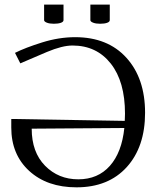

<svg xmlns="http://www.w3.org/2000/svg" viewBox="-20 -803 681 831"><path d="M371.1 -783.2H455.1V-715.8Q455.1 -708.5 443.6 -704.3Q432.1 -700.2 413.1 -700.2Q395 -700.2 383.1 -704.8Q371.1 -709.5 371.1 -715.8ZM170.9 -783.2H254.9V-715.8Q254.9 -708.5 243.4 -704.3Q231.9 -700.2 212.9 -700.2Q194.8 -700.2 182.9 -704.8Q170.9 -709.5 170.9 -715.8ZM518.1 -249 117.2 -246.1Q117.2 -144.5 175 -85.7Q232.9 -26.9 318.8 -26.9Q403.8 -26.9 455.6 -85.2Q507.3 -143.6 518.1 -249ZM520 -279.8Q520 -282.7 520.5 -295.4Q521 -308.1 521 -311Q521 -449.7 459.5 -527.8Q397.9 -606 293.9 -606Q249.5 -606 183.1 -578.1L67.9 -528.8L44.9 -574.2Q89.8 -596.7 162.4 -619.4Q234.9 -642.1 305.2 -642.1Q446.3 -642.1 527.1 -553Q607.9 -463.9 607.9 -314.9Q607.9 -167.5 528.6 -79.8Q449.2 7.8 311 7.8Q184.1 7.8 106.4 -63.2Q28.8 -134.3 28.8 -251V-288.1Z"/></svg>

Font: Resagokr
Style: Regular
Weight: 500
Designer: gluk
Foundry: gluk
Version: Version 0.95